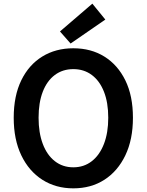

<svg xmlns="http://www.w3.org/2000/svg" viewBox="-20 -1016 802 1050"><path d="M381 14Q285 14 211.5 -33Q138 -80 96.5 -166.5Q55 -253 55 -372Q55 -492 96.5 -577Q138 -662 211.5 -707Q285 -752 381 -752Q478 -752 551 -706.5Q624 -661 665.5 -576.5Q707 -492 707 -372Q707 -253 665.5 -166.5Q624 -80 551 -33Q478 14 381 14ZM381 -101Q439 -101 482 -134.5Q525 -168 548.5 -229Q572 -290 572 -372Q572 -455 548.5 -514.5Q525 -574 482 -606Q439 -638 381 -638Q323 -638 280 -606Q237 -574 214 -514.5Q191 -455 191 -372Q191 -290 214 -229Q237 -168 280 -134.5Q323 -101 381 -101ZM366 -778 308 -844 485 -996 556 -909Z"/></svg>

Font: Noto Sans TC Thin SemiBold
Style: Regular
Weight: 600
Version: Version 2.004-H2;hotconv 1.0.118;makeotfexe 2.5.65603